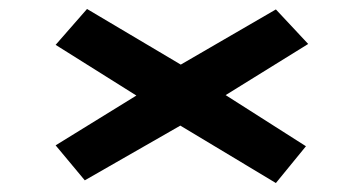

<svg xmlns="http://www.w3.org/2000/svg" viewBox="-20 -549 790 428"><path d="M595 -141 382 -269 169 -147 104 -225 284 -336 104 -449 174 -529 383 -405 595 -528 667 -451 483 -337 662 -223Z"/></svg>

Font: Inconsolata ExtraExpanded
Style: Bold
Weight: 700
Width: 8
Monospace: yes
Designer: Raph Levien, Cyreal, Brenton Simpson
Foundry: Raph Levien, Cyreal, Google
Version: Version 3.100; ttfautohint (v1.8.4.7-5d5b)